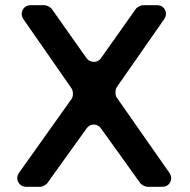

<svg xmlns="http://www.w3.org/2000/svg" viewBox="-20 -720 732 740"><path d="M430 -384Q425 -376 425 -363.5Q425 -351 430 -344L632 -55Q645 -36 636 -18Q627 0 604 0H548Q542 0 532.5 -5Q523 -10 520 -15L370 -224Q359 -240 341.5 -240Q324 -240 313 -224L163 -15Q160 -10 150.5 -5Q141 0 135 0H83Q60 0 50.5 -18Q41 -36 54 -55L256 -339Q261 -346 261 -358.5Q261 -371 256 -379L71 -645Q58 -664 67.5 -682Q77 -700 100 -700H152Q158 -700 167.5 -695Q177 -690 180 -685L312 -498Q323 -482 341 -481.5Q359 -481 370 -497L503 -685Q506 -690 515.5 -695Q525 -700 531 -700H584Q607 -700 616 -682Q625 -664 612 -645Z"/></svg>

Font: Trueno
Style: Round
Weight: 400
Designer: Julieta Ulanovsky, Jasper
Foundry: Julieta Ulanovsky, Cannot Into Space Fonts
Version: Version 3.001